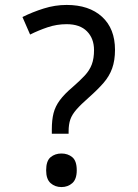

<svg xmlns="http://www.w3.org/2000/svg" viewBox="-20 -744 558 778"><path d="M190 -202V-220Q190 -258 197 -285.5Q204 -313 222.5 -338Q241 -363 273 -390Q304 -417 323.5 -438Q343 -459 352 -483Q361 -507 361 -541Q361 -588 332.5 -617Q304 -646 250 -646Q210 -646 173 -633.5Q136 -621 102 -604L71 -675Q111 -695 157 -709.5Q203 -724 250 -724Q341 -724 393.5 -676Q446 -628 446 -542Q446 -499 434.5 -467Q423 -435 399.5 -408Q376 -381 341 -350Q308 -321 290 -300.5Q272 -280 265 -260Q258 -240 258 -211V-202ZM167 -54Q167 -92 185 -107Q203 -122 229 -122Q255 -122 273 -107Q291 -92 291 -54Q291 -18 273 -2Q255 14 229 14Q203 14 185 -2Q167 -18 167 -54Z"/></svg>

Font: lhindi15
Style: Regular
Weight: 400
Designer: Jelle Bosma - Monotype Design Team
Foundry: Monotype Imaging Inc.
Version: Version 2.006